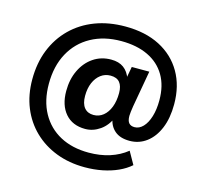

<svg xmlns="http://www.w3.org/2000/svg" viewBox="-122 -853 1225 1153"><g transform="rotate(15 491.0 -276.0)"><path d="M500 164Q403 164 322.5 133Q242 102 183 45Q124 -12 92 -90.5Q60 -169 60 -265Q60 -367 93 -449.5Q126 -532 187 -592Q248 -652 332 -684Q416 -716 519 -716Q644 -716 734 -669.5Q824 -623 873 -538.5Q922 -454 922 -340Q922 -254 896 -191Q870 -128 824 -93.5Q778 -59 719 -59Q660 -59 626.5 -88Q593 -117 586 -165L601 -175Q578 -119 535 -89Q492 -59 443 -59Q364 -59 319.5 -110.5Q275 -162 275 -250Q275 -323 302.5 -380Q330 -437 378 -469.5Q426 -502 488 -502Q536 -502 566 -480Q596 -458 611 -415H604L618 -491H727L687 -265Q684 -244 682 -229.5Q680 -215 680 -204Q680 -173 692 -159.5Q704 -146 727 -146Q756 -146 779.5 -170.5Q803 -195 816.5 -239Q830 -283 830 -340Q830 -431 792.5 -494.5Q755 -558 685 -591.5Q615 -625 518 -625Q411 -625 331 -581Q251 -537 207 -456Q163 -375 163 -265Q163 -160 205 -84Q247 -8 322.5 32.5Q398 73 500 73Q571 73 630.5 54Q690 35 736 -2L780 76Q748 104 705 123.5Q662 143 610 153.5Q558 164 500 164ZM470 -153Q504 -153 530 -174Q556 -195 570.5 -232.5Q585 -270 585 -320Q585 -363 566.5 -385.5Q548 -408 509 -408Q475 -408 448.5 -388Q422 -368 407 -333Q392 -298 392 -251Q392 -203 412.5 -178Q433 -153 470 -153Z"/></g></svg>

Font: Nunito Sans 9pt ExtraBold
Style: Regular
Weight: 800
Version: Version 3.101;gftools[0.9.27]